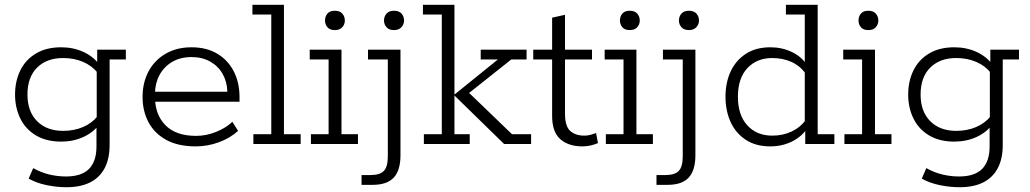

<svg xmlns="http://www.w3.org/2000/svg" viewBox="-20 -603 4314 804"><path d="M258 181Q219 181 176.5 172.5Q134 164 100 145L119 101Q153 120 187.5 128Q222 136 256 136Q322 136 353 104Q384 72 384 10V-75L397 -84Q372 -49 329.5 -29.5Q287 -10 236 -10Q174 -10 130.5 -36Q87 -62 65 -107Q43 -152 43 -207Q43 -263 65 -308Q87 -353 130.5 -379Q174 -405 236 -405Q287 -405 329.5 -385.5Q372 -366 397 -331L387 -332V-395H507V-354H439V4Q439 62 418 101.5Q397 141 357 161Q317 181 258 181ZM244 -55Q290 -55 327.5 -71Q365 -87 389 -117L385 -93V-319L389 -298Q365 -328 327.5 -344Q290 -360 244 -360Q176 -360 135.5 -320Q95 -280 95 -207Q95 -136 135.5 -95.5Q176 -55 244 -55Z M800 10Q726 10 676.5 -17Q627 -44 602 -91Q577 -138 577 -197Q577 -257 602 -304Q627 -351 673.5 -378Q720 -405 782 -405Q845 -405 890 -378Q935 -351 959 -304Q983 -257 983 -197V-177H611V-219H932Q931 -260 912.5 -293Q894 -326 860.5 -345Q827 -364 782 -364Q735 -364 700.5 -343.5Q666 -323 647.5 -288Q629 -253 629 -210V-197Q629 -123 673 -78.5Q717 -34 801 -34Q843 -34 884.5 -50.5Q926 -67 953 -93L977 -55Q944 -25 897 -7.5Q850 10 800 10Z M1041 0V-41H1116V-542H1037V-583H1169V-41H1239V0Z M1282 0V-41H1356V-354H1277V-395H1410V-41H1479V0ZM1382 -477Q1361 -477 1351 -489Q1341 -501 1341 -517Q1341 -534 1351 -546Q1361 -558 1382 -558Q1403 -558 1413.5 -546Q1424 -534 1424 -517Q1424 -501 1413.5 -489Q1403 -477 1382 -477Z M1494 171V130H1532Q1571 130 1587.5 112.5Q1604 95 1604 52V-354H1521V-395H1657V47Q1657 110 1629 140.5Q1601 171 1541 171ZM1630 -477Q1609 -477 1598.5 -489Q1588 -501 1588 -517Q1588 -534 1598.5 -546Q1609 -558 1630 -558Q1651 -558 1661.5 -546Q1672 -534 1672 -517Q1672 -501 1661 -489Q1650 -477 1630 -477Z M1883 -41H1947V0H1755V-41H1830V-542H1751V-583H1883V-207L2065 -354H1993V-395H2185V-354H2121L1922 -196L1934 -224L2124 -41H2204V0H2091L1883 -203Z M2419 10Q2361 10 2326.5 -20Q2292 -50 2292 -118V-354H2213V-395H2292V-529L2346 -541V-395H2459V-354H2346V-127Q2346 -74 2368 -54.5Q2390 -35 2427 -35Q2440 -35 2453 -38.5Q2466 -42 2476 -46L2484 -4Q2471 2 2454 6Q2437 10 2419 10Z M2517 0V-41H2591V-354H2512V-395H2645V-41H2714V0ZM2617 -477Q2596 -477 2586 -489Q2576 -501 2576 -517Q2576 -534 2586 -546Q2596 -558 2617 -558Q2638 -558 2648.5 -546Q2659 -534 2659 -517Q2659 -501 2648.5 -489Q2638 -477 2617 -477Z M2729 171V130H2767Q2806 130 2822.5 112.5Q2839 95 2839 52V-354H2756V-395H2892V47Q2892 110 2864 140.5Q2836 171 2776 171ZM2865 -477Q2844 -477 2833.5 -489Q2823 -501 2823 -517Q2823 -534 2833.5 -546Q2844 -558 2865 -558Q2886 -558 2896.5 -546Q2907 -534 2907 -517Q2907 -501 2896 -489Q2885 -477 2865 -477Z M3206 10Q3145 10 3103 -17.5Q3061 -45 3039.5 -92Q3018 -139 3018 -198Q3018 -257 3039.5 -303.5Q3061 -350 3103 -377.5Q3145 -405 3206 -405Q3255 -405 3296.5 -385Q3338 -365 3362 -327L3350 -332V-542H3271V-583H3404V-41H3474V0H3352V-65L3362 -68Q3338 -31 3296.5 -10.5Q3255 10 3206 10ZM3214 -35Q3258 -35 3294.5 -52Q3331 -69 3354 -101L3350 -74V-319L3354 -294Q3331 -327 3294.5 -343.5Q3258 -360 3214 -360Q3149 -360 3109.5 -317.5Q3070 -275 3070 -198Q3070 -121 3109.5 -78Q3149 -35 3214 -35Z M3516 0V-41H3590V-354H3511V-395H3644V-41H3713V0ZM3616 -477Q3595 -477 3585 -489Q3575 -501 3575 -517Q3575 -534 3585 -546Q3595 -558 3616 -558Q3637 -558 3647.5 -546Q3658 -534 3658 -517Q3658 -501 3647.5 -489Q3637 -477 3616 -477Z M3998 181Q3959 181 3916.5 172.5Q3874 164 3840 145L3859 101Q3893 120 3927.5 128Q3962 136 3996 136Q4062 136 4093 104Q4124 72 4124 10V-75L4137 -84Q4112 -49 4069.5 -29.5Q4027 -10 3976 -10Q3914 -10 3870.5 -36Q3827 -62 3805 -107Q3783 -152 3783 -207Q3783 -263 3805 -308Q3827 -353 3870.5 -379Q3914 -405 3976 -405Q4027 -405 4069.5 -385.5Q4112 -366 4137 -331L4127 -332V-395H4247V-354H4179V4Q4179 62 4158 101.5Q4137 141 4097 161Q4057 181 3998 181ZM3984 -55Q4030 -55 4067.5 -71Q4105 -87 4129 -117L4125 -93V-319L4129 -298Q4105 -328 4067.5 -344Q4030 -360 3984 -360Q3916 -360 3875.5 -320Q3835 -280 3835 -207Q3835 -136 3875.5 -95.5Q3916 -55 3984 -55Z"/></svg>

Font: Rokkitt Light
Style: Regular
Weight: 300
Version: Version 3.103